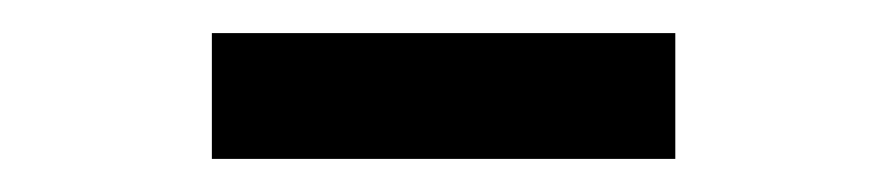

<svg xmlns="http://www.w3.org/2000/svg" viewBox="-20 -662 540 116"><path d="M108 -566V-642H388V-566Z"/></svg>

Font: Ligconsolata
Style: Bold
Weight: 700
Monospace: yes
Designer: Raph Levien, Cyreal, Brenton Simpson
Foundry: Raph Levien, Cyreal, Google
Version: Version 3.001; ttfautohint (v1.8.2.53-6de2)